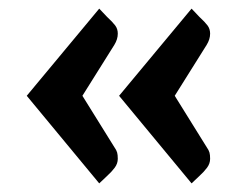

<svg xmlns="http://www.w3.org/2000/svg" viewBox="-20 -464 562 445"><path d="M42 -242 210 -444 228 -425Q241 -413 247 -405Q253 -397 253 -386Q253 -373 245 -360L171 -242L245 -123Q250 -116 251.5 -110.5Q253 -105 253 -96Q253 -85 246 -75.5Q239 -66 228 -56Q217 -46 210 -39ZM256 -242 424 -444 442 -425Q455 -413 461 -405Q467 -397 467 -386Q467 -373 459 -360L385 -242L459 -123Q464 -116 465.5 -110.5Q467 -105 467 -96Q467 -85 460 -75.5Q453 -66 442 -56Q431 -46 424 -39Z"/></svg>

Font: Enriqueta SemiBold
Style: Regular
Weight: 600
Designer: Viviana Monsalve, Gustavo Ibarra
Foundry: 72Puntos
Version: Version 2.000